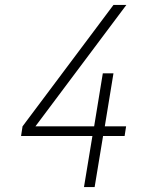

<svg xmlns="http://www.w3.org/2000/svg" viewBox="-20 -755 640 775"><path d="M319 0 353 -206H65L71 -245L438 -735H490L123 -245H360L395 -459H438L403 -245H489L483 -206H396L362 0Z"/></svg>

Font: Iosevka Curly XLtExObl
Style: Regular
Weight: 200
Width: 7
Italic angle: -9°
Monospace: yes
Designer: Belleve Invis
Foundry: Belleve Invis
Version: Version 11.0.1; ttfautohint (v1.8.3)